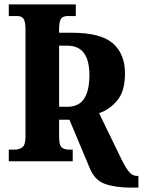

<svg xmlns="http://www.w3.org/2000/svg" viewBox="-20 -734 650 874"><path d="M575 120Q505 120 457.5 103Q410 86 388 30L296 -189H249V-113Q249 -73 261 -63Q273 -53 293 -53H311V0H20V-53H49Q66 -53 81 -63Q96 -73 96 -113V-601Q96 -636 87 -648.5Q78 -661 59 -661H20V-714H325V-661H288Q266 -661 257.5 -648Q249 -635 249 -600V-585H306Q439 -585 494 -536.5Q549 -488 549 -400Q549 -319 514 -277Q479 -235 431 -219L529 -17Q550 27 566.5 47Q583 67 604 67H610V120ZM287 -248Q339 -248 363 -285Q387 -322 387 -392Q387 -526 287 -526H249V-248Z"/></svg>

Font: Noto Serif ExtraCondensed ExtraBold
Style: Regular
Weight: 800
Width: 2
Designer: Monotype Design Team
Foundry: Monotype Imaging Inc.
Version: Version 2.013; ttfautohint (v1.8.4.7-5d5b)